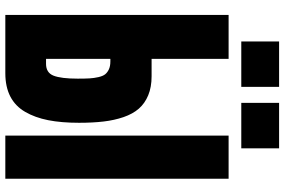

<svg xmlns="http://www.w3.org/2000/svg" viewBox="-198 -896 1094 739"><g transform="rotate(90 349.5 -527.0)"><path d="M38.1 -859.4H207V-563H273.9Q315.9 -563 347.2 -550Q378.4 -537.1 398.7 -513.9Q418.9 -490.7 431.2 -455.1Q443.4 -419.4 448.2 -378.2Q453.1 -336.9 453.1 -283.7Q453.1 -215.8 443.1 -165Q433.1 -114.3 411.1 -76.4Q389.2 -38.6 352.1 -19.3Q314.9 0 262.2 0H38.1ZM207 -404.3V-156.7H226.1Q260.3 -156.7 271.7 -185.5Q283.2 -214.4 283.2 -278.8Q283.2 -306.6 282.2 -324Q281.2 -341.3 277.3 -358.4Q273.4 -375.5 266.4 -384.3Q259.3 -393.1 247.1 -398.7Q234.9 -404.3 216.8 -404.3ZM668.5 0H502.4V-859.4H668.5ZM551.3 -908.2H376.5V-1053.7H551.3ZM314.9 -908.2H140.1V-1053.7H314.9Z"/></g></svg>

Font: Anton
Style: Regular
Weight: 400
Designer: Vernon Adams, Tural Alisoy
Foundry: Vernon Adams
Version: Version 2.300